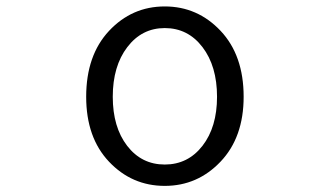

<svg xmlns="http://www.w3.org/2000/svg" viewBox="-20 -574 1040 606"><path d="M252 -268.6Q252 -399.4 324.2 -476.6Q396.5 -553.7 500 -553.7Q603.5 -553.7 676.3 -476.6Q749 -399.4 749 -268.6Q749 -140.6 676.3 -64Q603.5 12.7 500 12.7Q396.5 12.7 324.2 -63.5Q252 -139.6 252 -268.6ZM665 -268.6Q665 -365.2 619.1 -425.3Q573.2 -485.4 500 -485.4Q427.7 -485.4 381.8 -425.3Q335.9 -365.2 335.9 -268.6Q335.9 -172.9 381.3 -113.8Q426.8 -54.7 500 -54.7Q573.2 -54.7 619.1 -113.8Q665 -172.9 665 -268.6Z"/></svg>

Font: GenEi Gothic M SemiLight
Style: Regular
Weight: 350
Designer: o_tamon (Modified); [Source Han Sans]
Ryoko NISHIZUKA  (kana & ideographs); Paul D. Hunt (Latin, Greek & Cyrillic); Wenl
Version: Version 1.1a;Original Version 1.004